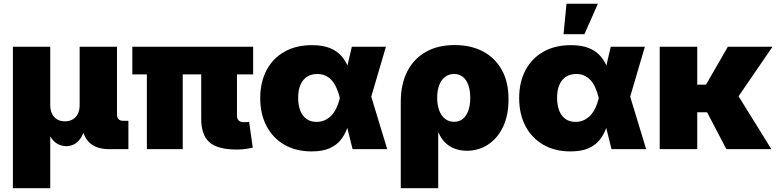

<svg xmlns="http://www.w3.org/2000/svg" viewBox="-20 -780 4060 1004"><path d="M47.4 204.1V-535.6H242.7V-230.5Q242.7 -204.1 252 -185.1Q261.2 -166 278.6 -155.8Q295.9 -145.5 319.3 -145.5Q343.3 -145.5 360.6 -155.8Q377.9 -166 387.2 -185.1Q396.5 -204.1 396.5 -230.5V-535.6H591.8V-180.7Q591.8 -165.5 599.9 -157Q607.9 -148.4 623 -148.4H651.4V0H551.8Q478 0 442.1 -40Q406.2 -80.1 406.2 -154.3V-203.6H433.6Q433.6 -148.9 424.6 -112.5Q415.5 -76.2 400.1 -54.9Q384.8 -33.7 365.7 -24.7Q346.7 -15.6 327.1 -15.6Q306.2 -15.6 286.4 -24.7Q266.6 -33.7 250.5 -54.9Q234.4 -76.2 224.9 -112.5Q215.3 -148.9 215.3 -203.6H242.7V204.1Z M1219.7 2Q1117.2 2 1074.7 -36.4Q1032.2 -74.7 1032.2 -159.2V-499.5H1219.2V-175.3Q1219.2 -158.7 1228.5 -149.9Q1237.8 -141.1 1255.4 -141.1Q1263.7 -141.1 1271.2 -141.6Q1278.8 -142.1 1282.7 -143.1L1301.8 -7.8Q1289.1 -4.9 1267.3 -1.5Q1245.6 2 1219.7 2ZM748 0V-499.5H935.5V0ZM671.9 -391.1V-535.6H1303.7V-391.1Z M1608.9 11.7Q1527.3 11.7 1467 -23.2Q1406.7 -58.1 1373.8 -120.8Q1340.8 -183.6 1340.8 -266.6Q1340.8 -350.6 1373.8 -412.8Q1406.7 -475.1 1467.5 -509.5Q1528.3 -543.9 1611.3 -543.9Q1668.5 -543.9 1705.8 -528.3Q1743.2 -512.7 1765.6 -486.8Q1788.1 -460.9 1800.3 -429.4Q1812.5 -397.9 1819.3 -365.7H1868.2L1919.9 -279.3L2004.9 0H1823.7L1756.8 -269Q1749 -300.3 1738 -323.7Q1727.1 -347.2 1712.6 -362.3Q1698.2 -377.4 1679.9 -385.3Q1661.6 -393.1 1639.2 -393.1Q1607.4 -393.1 1585.2 -378.4Q1563 -363.8 1551 -336.2Q1539.1 -308.6 1539.1 -269Q1539.1 -229 1550.5 -200.7Q1562 -172.4 1583.5 -157.5Q1605 -142.6 1635.3 -142.6Q1658.7 -142.6 1678.2 -151.4Q1697.8 -160.2 1712.9 -176Q1728 -191.9 1739 -214.8Q1750 -237.8 1756.8 -266.1L1819.8 -535.6H1998L1918.9 -266.1L1866.7 -177.7H1815.4Q1807.6 -144 1795.9 -110.6Q1784.2 -77.1 1762.5 -49.3Q1740.7 -21.5 1703.9 -4.9Q1667 11.7 1608.9 11.7Z M2075.7 204.1V-247.1Q2075.7 -339.8 2109.6 -406.2Q2143.6 -472.7 2206.5 -508.5Q2269.5 -544.4 2357.4 -544.4Q2441.4 -544.4 2504.6 -511.5Q2567.9 -478.5 2603.5 -415.3Q2639.2 -352.1 2639.2 -260.7Q2639.2 -176.8 2610.4 -116.5Q2581.5 -56.2 2532 -23.9Q2482.4 8.3 2421.9 8.3Q2384.8 8.3 2355.7 -3.4Q2326.7 -15.1 2306.2 -36.1Q2285.6 -57.1 2273.9 -85.4H2271.5V204.1ZM2354.5 -143.1Q2381.3 -143.1 2400.1 -158.2Q2418.9 -173.3 2429 -201.4Q2439 -229.5 2439 -268.6Q2439 -307.6 2429 -335.4Q2418.9 -363.3 2400.1 -378.2Q2381.3 -393.1 2354.5 -393.1Q2328.1 -393.1 2307.9 -378.2Q2287.6 -363.3 2276.9 -335.4Q2266.1 -307.6 2266.1 -268.6Q2266.1 -230.5 2276.9 -202.1Q2287.6 -173.8 2307.6 -158.4Q2327.6 -143.1 2354.5 -143.1Z M2962.9 11.7Q2881.3 11.7 2821 -23.2Q2760.7 -58.1 2727.8 -120.8Q2694.8 -183.6 2694.8 -266.6Q2694.8 -350.6 2727.8 -412.8Q2760.7 -475.1 2821.5 -509.5Q2882.3 -543.9 2965.3 -543.9Q3022.5 -543.9 3059.8 -528.3Q3097.2 -512.7 3119.6 -486.8Q3142.1 -460.9 3154.3 -429.4Q3166.5 -397.9 3173.3 -365.7H3222.2L3273.9 -279.3L3358.9 0H3177.7L3110.8 -269Q3103 -300.3 3092 -323.7Q3081.1 -347.2 3066.7 -362.3Q3052.2 -377.4 3033.9 -385.3Q3015.6 -393.1 2993.2 -393.1Q2961.4 -393.1 2939.2 -378.4Q2917 -363.8 2905 -336.2Q2893.1 -308.6 2893.1 -269Q2893.1 -229 2904.5 -200.7Q2916 -172.4 2937.5 -157.5Q2959 -142.6 2989.3 -142.6Q3012.7 -142.6 3032.2 -151.4Q3051.8 -160.2 3066.9 -176Q3082 -191.9 3093 -214.8Q3104 -237.8 3110.8 -266.1L3173.8 -535.6H3352.1L3272.9 -266.1L3220.7 -177.7H3169.4Q3161.6 -144 3149.9 -110.6Q3138.2 -77.1 3116.5 -49.3Q3094.7 -21.5 3057.9 -4.9Q3021 11.7 2962.9 11.7ZM2926.8 -601.1 2942.4 -760.3H3106.4L3036.1 -601.1Z M3626 -535.6V0H3429.7V-535.6ZM4019.5 -535.6 3784.7 -192.9H3591.3L3585 -337.4H3671.9L3786.1 -535.6ZM3778.3 0 3672.9 -201.7 3838.9 -281.7 4013.7 0Z"/></svg>

Font: Inter 20pt Black
Style: Regular
Weight: 900
Version: Version 4.001;git-66647c0bb